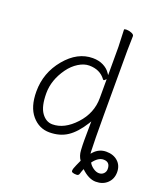

<svg xmlns="http://www.w3.org/2000/svg" viewBox="-159 -816 982 1120"><g transform="rotate(20 332.5 -256.5)"><path d="M475 146Q467 166 463.5 178.5Q460 191 447 191Q415 191 415 178Q415 165 426.5 140.5Q438 116 442 106Q425 82 423 48.5Q421 15 421 -12L422 -131L413 -116Q371 -49 324.5 -18Q278 13 213.5 13Q149 13 105 -38.5Q61 -90 61 -186Q61 -302 135.5 -391.5Q210 -481 305 -481Q342 -481 370 -467Q398 -453 413 -431L422 -418V-593L418 -699Q418 -704 433 -704Q448 -704 464 -697.5Q480 -691 480 -681L478 -592V-191Q478 -28 481 36L482 48L490 39Q521 5 565.5 5Q610 5 637.5 30Q665 55 665 96.5Q665 138 637.5 164.5Q610 191 566 191Q522 191 475 146ZM503 95Q512 112 530.5 125Q549 138 566.5 138Q584 138 595.5 126.5Q607 115 607 98Q607 54 566 54Q533 54 503 95ZM413 -385Q411 -382 407.5 -382Q404 -382 402 -385Q367 -433 300 -433Q268 -433 234 -412Q200 -391 174 -355Q119 -278 119 -196Q119 -114 146.5 -75.5Q174 -37 214 -37Q288 -37 355 -109.5Q422 -182 422 -276V-393Z"/></g></svg>

Font: LXGW WenKai Lite Light
Style: Regular
Weight: 300
Designer: LXGW / Fontworks Inc.
Foundry: LXGW / Fontworks Inc.
Version: Version 1.511; March 25, 2025